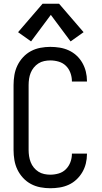

<svg xmlns="http://www.w3.org/2000/svg" viewBox="-20 -992 540 1020"><path d="M247 8Q272 8 297 4Q322 0 345 -10.5Q368 -21 386.5 -38.5Q405 -56 417.5 -77.5Q430 -99 436 -123.5Q442 -148 442 -173Q442 -174 442 -174.5Q442 -175 442 -176H362Q362 -176 362 -175.5Q362 -175 362 -174Q362 -152 354 -130.5Q346 -109 330 -93Q314 -77 292 -70.5Q270 -64 247 -64Q231 -64 214.5 -67.5Q198 -71 184 -80Q170 -89 159.5 -102Q149 -115 143 -130.5Q137 -146 134.5 -162.5Q132 -179 132 -195V-540Q132 -557 134.5 -573.5Q137 -590 143 -605Q149 -620 159.5 -633Q170 -646 184 -655Q198 -664 214.5 -667.5Q231 -671 247 -671Q270 -671 292 -664.5Q314 -658 330 -642.5Q346 -627 354 -605Q362 -583 362 -561Q362 -560 362 -559.5Q362 -559 362 -559H442Q442 -560 442 -560.5Q442 -561 442 -562Q442 -587 436 -611.5Q430 -636 417.5 -658Q405 -680 386.5 -697Q368 -714 345 -724.5Q322 -735 297 -739Q272 -743 247 -743Q221 -743 194.5 -738Q168 -733 144.5 -720.5Q121 -708 102.5 -688Q84 -668 72.5 -644Q61 -620 56.5 -593.5Q52 -567 52 -540V-195Q52 -168 56.5 -141.5Q61 -115 72.5 -91Q84 -67 102.5 -47Q121 -27 144.5 -14.5Q168 -2 194.5 3Q221 8 247 8ZM145 -772 250 -913 355 -772 424 -821 294 -972H206L76 -821Z"/></svg>

Font: Iosevka SS09
Style: Regular
Weight: 400
Monospace: yes
Designer: Belleve Invis
Foundry: Belleve Invis
Version: Version 5.2.1; ttfautohint (v1.8.3)